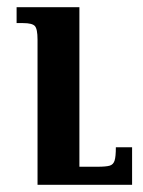

<svg xmlns="http://www.w3.org/2000/svg" viewBox="-20 -512 396 532"><path d="M346 0H84V-402Q84 -432 76.5 -440Q69 -448 44 -448H26V-492H200V-50H250Q274 -50 284 -53Q294 -56 297.5 -67Q301 -78 301 -104H346Z"/></svg>

Font: Noto Serif Armenian Medium
Style: Regular
Weight: 500
Designer: Monotype Design team
Foundry: Monotype Imaging Inc.
Version: Version 1.000